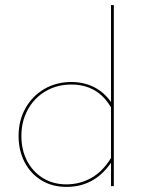

<svg xmlns="http://www.w3.org/2000/svg" viewBox="-20 -731 562 754"><path d="M427 -711V0H416V-92Q351 3 241 3Q185 3 142.5 -23Q100 -49 76.5 -94.5Q53 -140 53 -197Q53 -258 80 -306Q107 -354 154 -381.5Q201 -409 260 -409Q309 -409 349 -389Q389 -369 416 -330V-711ZM416 -111V-309Q364 -399 260 -399Q204 -399 159.5 -373Q115 -347 89.5 -301Q64 -255 64 -197Q64 -142 86.5 -99Q109 -56 149 -31.5Q189 -7 241 -7Q294 -7 339 -32.5Q384 -58 416 -111Z"/></svg>

Font: Ysabeau Infant Hairline
Style: Regular
Weight: 100
Designer: Christian Thalmann (Catharsis Fonts)
Version: Version 0.003